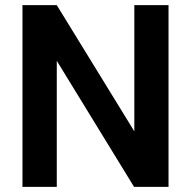

<svg xmlns="http://www.w3.org/2000/svg" viewBox="-20 -731 748 751"><path d="M639.2 -710.9V0H504.4L202.1 -493.2V0H67.9V-710.9H202.1L505.4 -217.3V-710.9Z"/></svg>

Font: Vazirmatn RD UI SemiBold
Style: Regular
Weight: 600
Designer: Saber Rastikerdar
Foundry: Saber Rastikerdar
Version: Version 33.003